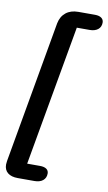

<svg xmlns="http://www.w3.org/2000/svg" viewBox="-111 -832 606 1079"><g transform="rotate(10 192.0 -292.5)"><path d="M-6 133Q-6 127 -4 113L139 -698Q147 -738 174.5 -760Q202 -782 245 -782H340Q364 -782 377 -772.5Q390 -763 390 -746Q390 -721 372.5 -707Q355 -693 325 -693H252L110 108H183Q207 108 220 117Q233 126 233 143Q233 168 215.5 182.5Q198 197 167 197H72Q35 197 14.5 180.5Q-6 164 -6 133Z"/></g></svg>

Font: Kodchasan SemiBold
Style: Italic
Weight: 600
Italic angle: -10°
Version: Version 1.000; ttfautohint (v1.6)